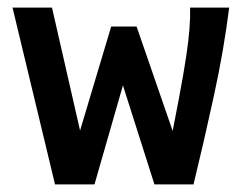

<svg xmlns="http://www.w3.org/2000/svg" viewBox="-20 -485 640 506"><path d="M125 1 13 -465H117L191 -141L273 -415H340L435 -140Q453 -231 462.5 -286Q472 -341 476 -375.5Q480 -410 481 -439V-465H584Q570 -353 543.5 -231.5Q517 -110 490 1H387L304 -260L229 1Z"/></svg>

Font: Inconsolata Expanded Bold
Style: Regular
Weight: 700
Width: 7
Monospace: yes
Designer: Raph Levien, Cyreal, Brenton Simpson
Foundry: Raph Levien, Cyreal, Google
Version: Version 3.001; ttfautohint (v1.8.2.53-6de2)